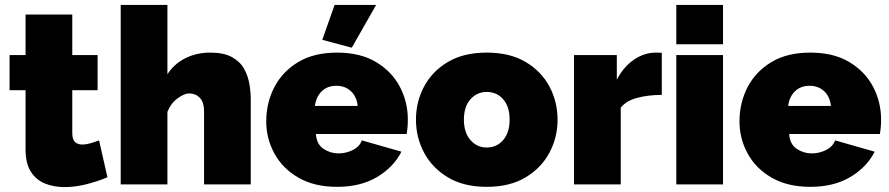

<svg xmlns="http://www.w3.org/2000/svg" viewBox="-20 -750 3618 781"><path d="M417 -29Q377 -12 331.5 -0.5Q286 11 242 11Q199 11 163 -3.5Q127 -18 105.5 -51.5Q84 -85 84 -142V-383H19V-526H84V-691H274V-526H377V-383H274V-209Q274 -183 285 -172.5Q296 -162 315 -162Q329 -162 347 -167Q365 -172 383 -179Z M1000 0H810V-296Q810 -335 792.5 -352.5Q775 -370 749 -370Q730 -370 702.5 -350Q675 -330 661 -295V0H471V-730H661V-448Q689 -491 734.5 -513.5Q780 -536 835 -536Q891 -536 924 -517.5Q957 -499 973 -470Q989 -441 994.5 -408Q1000 -375 1000 -346Z M1351 10Q1259 10 1194.5 -27Q1130 -64 1096.5 -125Q1063 -186 1063 -256Q1063 -332 1096 -395.5Q1129 -459 1193 -497.5Q1257 -536 1351 -536Q1445 -536 1509 -498Q1573 -460 1606 -398Q1639 -336 1639 -263Q1639 -232 1634 -205H1265Q1268 -163 1296 -144.5Q1324 -126 1357 -126Q1388 -126 1415.5 -140Q1443 -154 1452 -179L1613 -133Q1581 -70 1514 -30Q1447 10 1351 10ZM1261 -319H1435Q1431 -357 1407.5 -379Q1384 -401 1348 -401Q1312 -401 1289 -379Q1266 -357 1261 -319ZM1411 -556 1291 -588 1341 -730H1510Z M1960 10Q1866 10 1802 -28.5Q1738 -67 1705 -129Q1672 -191 1672 -263Q1672 -336 1705 -398Q1738 -460 1802 -498Q1866 -536 1960 -536Q2054 -536 2118 -498Q2182 -460 2215 -398Q2248 -336 2248 -263Q2248 -191 2215 -129Q2182 -67 2118 -28.5Q2054 10 1960 10ZM1867 -263Q1867 -211 1893.5 -180.5Q1920 -150 1960 -150Q2001 -150 2027 -180.5Q2053 -211 2053 -263Q2053 -316 2027 -346Q2001 -376 1960 -376Q1920 -376 1893.5 -346Q1867 -316 1867 -263Z M2672 -364Q2617 -364 2572 -352Q2527 -340 2505 -312V0H2315V-526H2489V-426Q2517 -479 2559 -507.5Q2601 -536 2648 -536Q2667 -536 2672 -535Z M2731 -570V-730H2921V-570ZM2731 0V-526H2921V0Z M3276 10Q3184 10 3119.5 -27Q3055 -64 3021.5 -125Q2988 -186 2988 -256Q2988 -332 3021 -395.5Q3054 -459 3118 -497.5Q3182 -536 3276 -536Q3370 -536 3434 -498Q3498 -460 3531 -398Q3564 -336 3564 -263Q3564 -232 3559 -205H3190Q3193 -163 3221 -144.5Q3249 -126 3282 -126Q3313 -126 3340.5 -140Q3368 -154 3377 -179L3538 -133Q3506 -70 3439 -30Q3372 10 3276 10ZM3186 -319H3360Q3356 -357 3332.5 -379Q3309 -401 3273 -401Q3237 -401 3214 -379Q3191 -357 3186 -319Z"/></svg>

Font: Raleway Black
Style: Regular
Weight: 900
Designer: Matt McInerney, Pablo Impallari, Rodrigo Fuenzalida
Foundry: Matt McInerney, Pablo Impallari, Rodrigo Fuenzalida
Version: Version 4.026